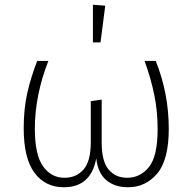

<svg xmlns="http://www.w3.org/2000/svg" viewBox="-20 -779 812 810"><path d="M692 -236Q692 -104 643 -46.5Q594 11 520 11Q464 11 428.5 -19Q393 -49 386 -111Q364 11 249 11Q171 11 125.5 -50Q80 -111 80 -238Q80 -321 95.5 -388.5Q111 -456 137 -522H184Q127 -376 127 -236Q127 -126 161.5 -77.5Q196 -29 252 -29Q302 -29 332.5 -64Q363 -99 363 -179V-352L409 -359V-178Q409 -98 438.5 -63.5Q468 -29 516 -29Q572 -29 608.5 -74.5Q645 -120 645 -235Q645 -309 631 -378Q617 -447 590 -522H637Q692 -385 692 -236ZM424 -755 404 -600H372V-759Z"/></svg>

Font: FiraGO ExtraLight
Style: Regular
Weight: 200
Designer: bBox Type
Foundry: bBox Type GmbH
Version: Version 1.001